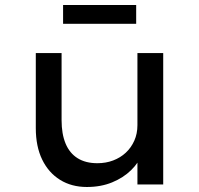

<svg xmlns="http://www.w3.org/2000/svg" viewBox="-20 -737 795 767"><path d="M327 10Q266 10 220 -18.5Q174 -47 148.5 -99.5Q123 -152 123 -225V-525H226V-257Q226 -202 242 -163.5Q258 -125 290 -105Q322 -85 369 -85Q403 -85 432 -96Q461 -107 482.5 -127Q504 -147 516.5 -175Q529 -203 529 -237V-525H632V0H529V-110L547 -122Q535 -88 504 -57.5Q473 -27 428 -8.5Q383 10 327 10ZM232 -642V-717H524V-642Z"/></svg>

Font: Lexend Exa
Style: Regular
Weight: 400
Designer: Bonnie Shaver-Troup, Thomas Jockin
Foundry: Lexend
Version: Version 1.007